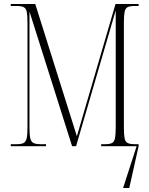

<svg xmlns="http://www.w3.org/2000/svg" viewBox="-20 -734 750 964"><path d="M34 0V-10H63Q87 -10 98.5 -16Q110 -22 114 -40Q118 -58 118 -95V-619Q118 -656 114.5 -674Q111 -692 99 -698Q87 -704 64 -704H34V-714H157L366 -50L560 -714H676V-704H656Q632 -704 620.5 -698Q609 -692 605.5 -674Q602 -656 602 -619V-95Q602 -58 605.5 -40Q609 -22 621 -16Q633 -10 657 -10H676V0L629 210H598L666 0H488V-10H506Q531 -10 542.5 -16Q554 -22 557.5 -40.5Q561 -59 561 -96V-682L362 0H342L128 -676V-96Q128 -58 132 -40Q136 -22 148 -16Q160 -10 185 -10H211V0Z"/></svg>

Font: Noto Serif Display ExtraCondensed ExtraLight
Style: Regular
Weight: 200
Width: 2
Designer: Monotype Design Team
Foundry: Monotype Imaging Inc.
Version: Version 2.009